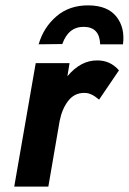

<svg xmlns="http://www.w3.org/2000/svg" viewBox="-20 -695 480 715"><path d="M124 -530Q142 -593 190.5 -634.5Q239 -676 311 -675Q381 -674 413.5 -633Q446 -592 438 -530H353Q351 -594 293 -595Q235 -596 212 -531ZM349 -324Q320 -349 296 -349Q258 -350 234.5 -320Q211 -290 202 -244L160 0H33L113 -460H239L231 -411Q281 -471 343 -470Q391 -470 423 -433Z"/></svg>

Font: Jost* 600 Semi
Style: Italic
Weight: 600
Italic angle: -10°
Version: Version 3.500